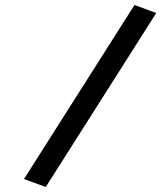

<svg xmlns="http://www.w3.org/2000/svg" viewBox="-20 -733 645 768"><path d="M518 -713 605 -681 163 15 76 -17Z"/></svg>

Font: Panefresco 600wt
Style: Italic
Weight: 600
Foundry: Campivisivi & Chank Co
Version: Version 1.000